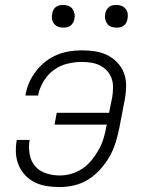

<svg xmlns="http://www.w3.org/2000/svg" viewBox="-20 -746 590 778"><path d="M222 12Q195 12 169.5 8Q144 4 121.5 -7Q99 -18 82 -36Q65 -54 55.5 -77Q46 -100 44.5 -126Q43 -152 48 -179H100Q95 -150 100 -121.5Q105 -93 122 -73Q139 -53 166 -44Q193 -35 222 -35Q246 -35 270 -42Q294 -49 315 -63.5Q336 -78 352.5 -98.5Q369 -119 381 -141Q393 -163 400 -186.5Q407 -210 411 -234L413 -241H201L210 -289H422L435 -354Q438 -373 438 -392.5Q438 -412 432 -429Q426 -446 414 -459Q402 -472 385.5 -480.5Q369 -489 350 -492Q331 -495 311 -495Q283 -495 253.5 -488Q224 -481 199 -463Q174 -445 157.5 -418Q141 -391 135 -363V-359H83L84 -364Q88 -389 99 -413Q110 -437 126.5 -458.5Q143 -480 165 -497Q187 -514 211.5 -524Q236 -534 261 -538Q286 -542 311 -542Q339 -542 365.5 -538Q392 -534 415 -522.5Q438 -511 455.5 -492.5Q473 -474 482 -450.5Q491 -427 491 -399.5Q491 -372 486 -345L463 -225Q457 -196 448 -167Q439 -138 423.5 -111Q408 -84 386.5 -60Q365 -36 338 -19Q311 -2 281 5Q251 12 222 12ZM452 -634Q440 -634 430 -638Q420 -642 414 -650.5Q408 -659 406 -670Q404 -681 407 -693Q408 -700 412.5 -707Q417 -714 423 -718.5Q429 -723 436.5 -724.5Q444 -726 452 -726Q463 -726 473 -722Q483 -718 489.5 -709.5Q496 -701 497.5 -690Q499 -679 496 -667Q495 -660 491 -653Q487 -646 480.5 -641.5Q474 -637 466.5 -635.5Q459 -634 452 -634ZM236 -634Q225 -634 215 -638Q205 -642 198.5 -650.5Q192 -659 190.5 -670Q189 -681 192 -693Q193 -700 197 -707Q201 -714 207.5 -718.5Q214 -723 221.5 -724.5Q229 -726 236 -726Q248 -726 258 -722Q268 -718 274 -709.5Q280 -701 282 -690Q284 -679 281 -667Q280 -660 275.5 -653Q271 -646 265 -641.5Q259 -637 251.5 -635.5Q244 -634 236 -634Z"/></svg>

Font: Lode Dark
Style: Italic
Weight: 400
Italic angle: -11°
Monospace: yes
Designer: Belleve Invis
Foundry: Belleve Invis
Version: Version 29.2.0; ttfautohint (v1.8.3)